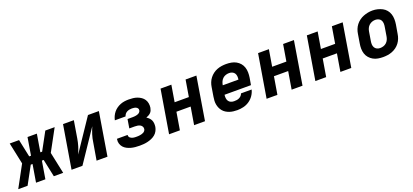

<svg xmlns="http://www.w3.org/2000/svg" viewBox="-7 -1377 4781 2220"><g transform="rotate(-20 2383.5 -266.5)"><path d="M-33 0 111 -265 55 -530H170L216 -313H238L274 -530H389L353 -313H375L493 -530H608L464 -265L520 0H405L359 -217H337L301 0H186L222 -217H200L82 0Z M623 0 711 -530H844L809 -318Q805 -295 800 -272.5Q795 -250 788 -227.5Q781 -205 772.5 -183Q764 -161 755 -139L1018 -530H1152L1065 0H931L967 -212Q970 -235 975 -257.5Q980 -280 987 -302.5Q994 -325 1002.5 -347Q1011 -369 1020 -391L757 0Z M1460 8Q1433 8 1406 5.5Q1379 3 1353.5 -4Q1328 -11 1305 -23Q1282 -35 1265.5 -53.5Q1249 -72 1241 -98Q1233 -124 1238 -150Q1238 -152 1238 -154Q1238 -156 1239 -157H1370Q1370 -157 1370 -156.5Q1370 -156 1370 -155Q1368 -145 1372.5 -136Q1377 -127 1384 -121Q1391 -115 1400.5 -111Q1410 -107 1419.5 -105Q1429 -103 1439.5 -102.5Q1450 -102 1460 -102Q1471 -102 1482 -102.5Q1493 -103 1504 -105Q1515 -107 1526 -110Q1537 -113 1547 -118.5Q1557 -124 1564.5 -133.5Q1572 -143 1574 -154Q1577 -171 1568.5 -186Q1560 -201 1545.5 -208.5Q1531 -216 1514 -218.5Q1497 -221 1480 -221H1414L1432 -330H1498Q1508 -330 1517.5 -331Q1527 -332 1536 -333.5Q1545 -335 1554.5 -338Q1564 -341 1572.5 -346.5Q1581 -352 1587 -360.5Q1593 -369 1594 -378Q1597 -391 1590 -402Q1583 -413 1571.5 -418.5Q1560 -424 1546.5 -426Q1533 -428 1520 -428Q1505 -428 1489.5 -425Q1474 -422 1459.5 -414.5Q1445 -407 1435 -394Q1425 -381 1421 -366H1289Q1294 -391 1305 -415Q1316 -439 1333 -460Q1350 -481 1372.5 -496.5Q1395 -512 1419.5 -521.5Q1444 -531 1469.5 -534.5Q1495 -538 1520 -538Q1547 -538 1574 -535Q1601 -532 1625.5 -523Q1650 -514 1671 -499.5Q1692 -485 1706 -463.5Q1720 -442 1724.5 -415.5Q1729 -389 1725 -362Q1722 -347 1716 -331.5Q1710 -316 1698.5 -304.5Q1687 -293 1672 -285Q1657 -277 1642 -271Q1659 -261 1673 -247Q1687 -233 1695 -215.5Q1703 -198 1704.5 -177Q1706 -156 1703 -135Q1699 -111 1686.5 -87Q1674 -63 1653.5 -46Q1633 -29 1608.5 -18.5Q1584 -8 1559 -2Q1534 4 1509.5 6Q1485 8 1460 8Z M1823 0 1911 -530H2044L2010 -326H2185L2219 -530H2352L2265 0H2131L2167 -216H1992L1956 0Z M2661 8Q2637 8 2612.5 5Q2588 2 2566 -5.5Q2544 -13 2524.5 -25Q2505 -37 2490 -54.5Q2475 -72 2465.5 -93Q2456 -114 2451.5 -137.5Q2447 -161 2448.5 -185.5Q2450 -210 2454 -234L2472 -344Q2476 -372 2486.5 -399Q2497 -426 2515 -449.5Q2533 -473 2557 -491Q2581 -509 2608.5 -519.5Q2636 -530 2664 -534Q2692 -538 2719 -538Q2751 -538 2782.5 -532.5Q2814 -527 2841 -512Q2868 -497 2887.5 -474Q2907 -451 2916.5 -422Q2926 -393 2926.5 -360.5Q2927 -328 2922 -296L2907 -210H2582Q2579 -190 2581 -169.5Q2583 -149 2593.5 -133Q2604 -117 2622.5 -109.5Q2641 -102 2661 -102Q2677 -102 2692.5 -104Q2708 -106 2723 -113Q2738 -120 2749.5 -132Q2761 -144 2766 -160H2897Q2888 -122 2865 -88.5Q2842 -55 2808.5 -32.5Q2775 -10 2737 -1Q2699 8 2661 8ZM2793 -320Q2796 -340 2794.5 -360Q2793 -380 2783 -396Q2773 -412 2755 -420Q2737 -428 2717 -428Q2696 -428 2675.5 -421.5Q2655 -415 2639 -400.5Q2623 -386 2614 -366.5Q2605 -347 2601 -326L2600 -320Z M3023 0 3111 -530H3244L3210 -326H3385L3419 -530H3552L3465 0H3331L3367 -216H3192L3156 0Z M3623 0 3711 -530H3844L3810 -326H3985L4019 -530H4152L4065 0H3931L3967 -216H3792L3756 0Z M4456 8Q4424 8 4392.5 2.5Q4361 -3 4334.5 -18Q4308 -33 4288 -56Q4268 -79 4258.5 -108Q4249 -137 4248.5 -169.5Q4248 -202 4254 -234L4272 -344Q4276 -372 4286.5 -399Q4297 -426 4315 -449.5Q4333 -473 4357.5 -491Q4382 -509 4409 -519.5Q4436 -530 4464 -535.5Q4492 -541 4520 -541Q4553 -541 4583.5 -533.5Q4614 -526 4641 -512Q4668 -498 4687.5 -474.5Q4707 -451 4716.5 -422Q4726 -393 4726.5 -360.5Q4727 -328 4722 -296L4703 -186Q4699 -158 4688.5 -131Q4678 -104 4660.5 -80.5Q4643 -57 4618.5 -39Q4594 -21 4566.5 -10.5Q4539 0 4511 4Q4483 8 4456 8ZM4458 -102Q4479 -102 4499.5 -108.5Q4520 -115 4536 -129.5Q4552 -144 4561 -164Q4570 -184 4573 -204L4591 -314Q4595 -335 4594 -356Q4593 -377 4583.5 -394Q4574 -411 4555 -419.5Q4536 -428 4515 -428Q4495 -428 4475 -421Q4455 -414 4439 -399.5Q4423 -385 4414 -365.5Q4405 -346 4402 -326L4384 -216Q4380 -195 4381 -174.5Q4382 -154 4391.5 -137Q4401 -120 4419 -111Q4437 -102 4458 -102Z"/></g></svg>

Font: Iosevka Curly XBdExObl
Style: Regular
Weight: 800
Width: 7
Italic angle: -9°
Monospace: yes
Designer: Belleve Invis
Foundry: Belleve Invis
Version: Version 11.1.0; ttfautohint (v1.8.3)